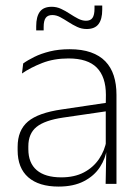

<svg xmlns="http://www.w3.org/2000/svg" viewBox="-20 -678 518 708"><path d="M369.5 0 372 -125 370 -131.5V-290L370.5 -328Q370.5 -394.5 337 -428.5Q303.5 -462.5 232.5 -462.5Q178.5 -462.5 135.2 -445.5Q92 -428.5 61 -407L65.5 -444Q82 -456 106.8 -468.2Q131.5 -480.5 164 -488.5Q196.5 -496.5 237 -496.5Q282 -496.5 314.8 -485Q347.5 -473.5 368.5 -451.8Q389.5 -430 399.5 -399Q409.5 -368 409.5 -328.5V0ZM196 10Q123.5 10 84.2 -24.2Q45 -58.5 45 -124V-136.5Q45 -197.5 83 -229.8Q121 -262 208 -274.5L379.5 -300L381.5 -269L213.5 -244.5Q145 -234.5 114.8 -210Q84.5 -185.5 84.5 -138.5V-128Q84.5 -77 115.5 -50.5Q146.5 -24 206 -24Q254.5 -24 289.2 -42.2Q324 -60.5 345.2 -91.8Q366.5 -123 373 -162L383.5 -131H374.5Q369.5 -94 348.5 -61.8Q327.5 -29.5 289.5 -9.8Q251.5 10 196 10ZM299.5 -571Q281 -571 264.5 -578.8Q248 -586.5 232.2 -596.8Q216.5 -607 202 -614.8Q187.5 -622.5 173 -622.5Q156 -622.5 148.5 -612Q141 -601.5 141 -578.5V-566H113.5V-581.5Q113.5 -616.5 127 -634.8Q140.5 -653 171 -653Q189 -653 205.5 -645.2Q222 -637.5 237.5 -627.2Q253 -617 268 -609.2Q283 -601.5 297 -601.5Q314 -601.5 321.2 -612.2Q328.5 -623 328.5 -646V-657.5H357V-642.5Q357 -607 343.2 -589Q329.5 -571 299.5 -571Z"/></svg>

Font: Anek Tamil Medium ExtraLight
Style: Regular
Weight: 250
Version: Version 1.003